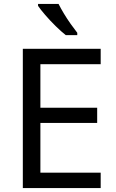

<svg xmlns="http://www.w3.org/2000/svg" viewBox="-20 -964 596 984"><path d="M496 0H97V-714H496V-635H187V-412H478V-334H187V-79H496ZM280 -944Q291 -922 307.5 -894.5Q324 -867 342.5 -841Q361 -815 376 -796V-784H317Q294 -802 265 -830.5Q236 -859 211.5 -887.5Q187 -916 175 -934V-944Z"/></svg>

Font: Noto Sans Old Italic
Style: Regular
Weight: 400
Designer: Monotype Design Team
Foundry: Monotype Imaging Inc.
Version: Version 2.003; ttfautohint (v1.8.4.7-5d5b)